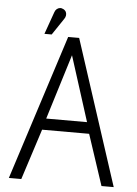

<svg xmlns="http://www.w3.org/2000/svg" viewBox="-57 -879 661 923"><g transform="rotate(5 273.5 -417.5)"><path d="M527 0 299 -700H246L21 0H81L160 -245H387L468 0ZM175 -300 272 -614 372 -300ZM219 -784Q225 -792 226.5 -801Q228 -810 224.5 -818Q221 -826 212 -831Q203 -836 194.5 -835Q186 -834 179 -828Q172 -822 169 -812L131 -705H166Z"/></g></svg>

Font: Advent Pro
Style: Regular
Weight: 400
Designer: VivaRado, Andreas Kalpakidis
Foundry: VivaRado, Andreas Kalpakidis
Version: Version 3.000